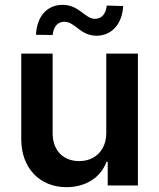

<svg xmlns="http://www.w3.org/2000/svg" viewBox="-20 -768 659 795"><path d="M420 -217C420 -147 374 -101 308 -101C240 -101 198 -147 198 -216V-546H68V-191C68 -74 143 7 255 7C335 7 397 -33 421 -98H426V0H551V-546H420ZM129 -624 198 -623C201 -657 219 -678 246 -678C291 -678 312 -620 380 -620C438 -620 486 -664 490 -743L422 -745C419 -711 401 -690 373 -690C332 -690 308 -748 239 -748C179 -748 133 -705 129 -624Z"/></svg>

Font: Wafeq Semi Bold
Style: Regular
Weight: 600
Designer: Rasmus Andersson & Azza Alameddine
Foundry: Google & TypeTogether
Version: Version 3.000;January 28, 2025;FontCreator 15.0.0.3014 64-bi